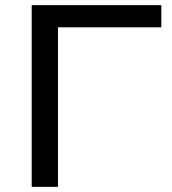

<svg xmlns="http://www.w3.org/2000/svg" viewBox="-20 -725 667 745"><path d="M103 0V-705H606V-619H205V0Z"/></svg>

Font: Nunito Sans 10pt SemiExpanded Medium
Style: Regular
Weight: 500
Width: 6
Designer: Vernon Adams
Foundry: Vernon Adams
Version: Version 3.101;gftools[0.9.27]